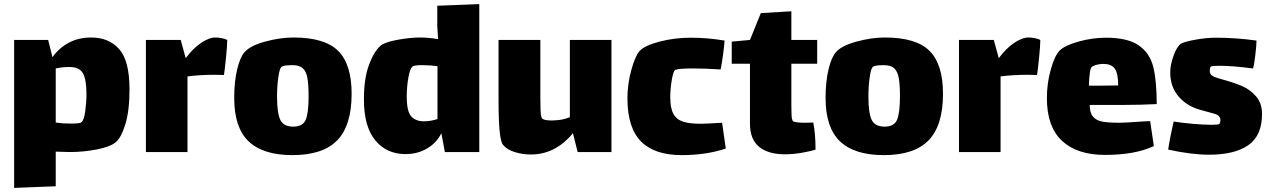

<svg xmlns="http://www.w3.org/2000/svg" viewBox="-20 -707 6198 937"><path d="M612 -271Q612 -166 591.5 -100Q571 -34 545 -13Q519 9 454 22Q389 35 320 35Q300 35 252 33V202L49 210V-512H215L236 -428Q267 -472 315 -498Q363 -524 425 -524Q511 -524 561.5 -467.5Q612 -411 612 -271ZM402 -249Q402 -316 385.5 -348Q369 -380 319 -380Q283 -380 252 -373V-109L286 -105Q301 -104 330 -104Q370 -104 377 -110Q390 -120 396 -164.5Q402 -209 402 -249Z M1089 -512Q1089 -486 1083 -426Q1077 -366 1073 -341Q1061 -342 1029 -342Q954 -342 895 -334V35H692V-512H862L886 -424H887Q921 -470 960.5 -497Q1000 -524 1031 -524Q1046 -524 1063.5 -520.5Q1081 -517 1089 -512Z M1123 -229Q1123 -309 1137.5 -369Q1152 -429 1174 -453Q1201 -484 1274 -504Q1347 -524 1412 -524Q1565 -524 1630.5 -458.5Q1696 -393 1696 -249Q1696 -95 1626 -22.5Q1556 50 1407 50Q1264 50 1193.5 -17Q1123 -84 1123 -229ZM1486 -238Q1486 -296 1480 -327.5Q1474 -359 1457.5 -374Q1441 -389 1408 -389Q1361 -389 1353 -380Q1344 -372 1338 -328Q1332 -284 1332 -236Q1332 -155 1348 -122Q1364 -89 1411 -89Q1457 -89 1471.5 -121.5Q1486 -154 1486 -238Z M2319 -687V35H2151L2134 -57Q2111 -10 2064.5 17.5Q2018 45 1959 45Q1867 45 1811.5 -22Q1756 -89 1756 -222Q1756 -323 1780 -388.5Q1804 -454 1836 -483Q1856 -501 1918.5 -512.5Q1981 -524 2030 -524Q2072 -524 2118 -516Q2114 -573 2114 -579V-679ZM2115 -126V-384Q2081 -389 2039 -389Q2003 -389 1994 -383Q1981 -373 1973 -328.5Q1965 -284 1965 -235Q1965 -163 1987 -139Q2009 -115 2049 -115Q2081 -115 2115 -126Z M2964 -512V35H2799L2776 -57Q2690 47 2571 47Q2529 47 2491.5 35Q2454 23 2435 0Q2424 -13 2418.5 -65Q2413 -117 2413 -224V-512H2617V-227Q2617 -203 2618 -171Q2619 -139 2625 -130Q2633 -119 2673 -119L2692 -120Q2725 -121 2761 -135V-512Z M3522 18Q3426 50 3307 50Q3174 50 3108 -17Q3042 -84 3042 -227Q3042 -297 3061 -365.5Q3080 -434 3101 -458Q3126 -485 3199 -504Q3272 -523 3351 -523Q3433 -523 3516 -509Q3514 -479 3508.5 -439Q3503 -399 3497 -368Q3424 -373 3358 -373Q3294 -373 3276 -366Q3266 -362 3258.5 -317Q3251 -272 3251 -233Q3251 -180 3266 -152Q3281 -124 3313 -113.5Q3345 -103 3400 -103Q3424 -103 3504 -108Z M3842 -190Q3842 -168 3843 -145Q3844 -122 3850 -116Q3859 -108 3909 -108L3949 -109Q3960 -52 3960 23Q3937 31 3893.5 38.5Q3850 46 3811 46Q3729 46 3684.5 9.5Q3640 -27 3640 -103V-396H3551V-504L3640 -512L3693 -643L3842 -652V-512H3968V-396H3842Z M4009 -229Q4009 -309 4023.5 -369Q4038 -429 4060 -453Q4087 -484 4160 -504Q4233 -524 4298 -524Q4451 -524 4516.5 -458.5Q4582 -393 4582 -249Q4582 -95 4512 -22.5Q4442 50 4293 50Q4150 50 4079.5 -17Q4009 -84 4009 -229ZM4372 -238Q4372 -296 4366 -327.5Q4360 -359 4343.5 -374Q4327 -389 4294 -389Q4247 -389 4239 -380Q4230 -372 4224 -328Q4218 -284 4218 -236Q4218 -155 4234 -122Q4250 -89 4297 -89Q4343 -89 4357.5 -121.5Q4372 -154 4372 -238Z M5057 -512Q5057 -486 5051 -426Q5045 -366 5041 -341Q5029 -342 4997 -342Q4922 -342 4863 -334V35H4660V-512H4830L4854 -424H4855Q4889 -470 4928.5 -497Q4968 -524 4999 -524Q5014 -524 5031.5 -520.5Q5049 -517 5057 -512Z M5553 -114Q5564 -114 5593 -116L5611 6Q5519 49 5373 49Q5236 49 5162.5 -20Q5089 -89 5089 -228Q5089 -299 5107.5 -366Q5126 -433 5150 -459Q5175 -485 5243 -504Q5311 -523 5377 -523Q5484 -523 5538 -485Q5592 -447 5608.5 -379.5Q5625 -312 5625 -199Q5544 -195 5467 -195H5298Q5298 -157 5314 -138Q5330 -119 5359.5 -113.5Q5389 -108 5443 -108Q5473 -108 5553 -114ZM5294 -289H5356Q5412 -289 5437 -290Q5437 -347 5421 -371Q5405 -395 5365 -395Q5333 -395 5310 -382Q5302 -378 5298.5 -350.5Q5295 -323 5294 -289Z M5881 48Q5794 48 5681 23Q5684 -1 5693 -45.5Q5702 -90 5708 -114Q5750 -107 5802.5 -102.5Q5855 -98 5892 -98Q5924 -98 5931 -102Q5932 -103 5934 -108.5Q5936 -114 5936 -120Q5936 -144 5906 -152Q5897 -154 5834 -172Q5771 -190 5731 -237Q5691 -284 5691 -354Q5691 -391 5707.5 -436Q5724 -481 5743 -493Q5757 -503 5812 -513Q5867 -523 5913 -523Q6012 -523 6112 -509Q6112 -487 6106 -436.5Q6100 -386 6095 -373Q5994 -386 5932 -386Q5900 -386 5891 -383Q5888 -382 5886 -376.5Q5884 -371 5884 -362Q5884 -346 5894 -339Q5905 -330 5950 -318Q6004 -303 6042.5 -286.5Q6081 -270 6110 -236.5Q6139 -203 6139 -151Q6139 -45 6072 1.5Q6005 48 5881 48Z"/></svg>

Font: Lalezar
Style: Regular
Weight: 400
Designer: Borna Izadpanah
Foundry: Borna Izadpanah
Version: Version 1.003;November 28, 2018;FontCreator 11.5.0.2421 64-b